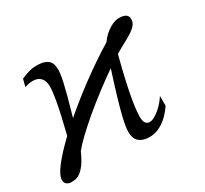

<svg xmlns="http://www.w3.org/2000/svg" viewBox="-123 -696 935 875"><g transform="rotate(-30 344.5 -259.0)"><path d="M132.8 -90.8Q116.2 -52.7 100.6 -32Q85 -11.2 70.8 -1.7Q56.6 7.8 44.7 9.3Q32.7 10.7 23.9 10.7Q12.7 10.7 2.4 3.7Q-7.8 -3.4 -7.8 -19Q-7.8 -43.9 24.9 -86.2Q57.6 -128.4 113.8 -181.6Q126.5 -232.9 135 -271Q143.6 -309.1 148.7 -337.4Q153.8 -365.7 156 -384.8Q158.2 -403.8 158.2 -417Q158.2 -446.3 143.6 -461.9Q128.9 -477.5 101.1 -477.5Q83 -477.5 59.6 -469.2L69.8 -508.3Q88.9 -517.1 109.9 -523.2Q130.9 -529.3 150.9 -529.3Q176.3 -529.3 191.7 -524.2Q207 -519 215.3 -510.3Q223.6 -501.5 226.6 -489.5Q229.5 -477.5 229.5 -463.9Q229.5 -454.1 227.5 -439.2Q225.6 -424.3 220 -398.9Q214.4 -373.5 204.1 -334.7Q193.8 -295.9 177.2 -238.8Q211.4 -268.1 249 -298.1Q286.6 -328.1 325.7 -356.7Q364.7 -385.3 404.1 -411.9Q443.4 -438.5 481.4 -461.4Q495.1 -480.5 509.8 -493.4Q524.4 -506.3 538.3 -514.4Q552.2 -522.5 564.5 -525.9Q576.7 -529.3 585.4 -529.3Q632.8 -529.3 632.8 -497.6Q632.8 -480.5 622.8 -468Q612.8 -455.6 595.7 -444.1Q578.6 -432.6 555.7 -420.7Q532.7 -408.7 506.8 -393.1L500.5 -389.2Q481.4 -316.4 470 -264.4Q458.5 -212.4 452.6 -177.2Q446.8 -142.1 445.1 -122.1Q443.4 -102.1 443.4 -93.3Q443.4 -67.4 451.2 -57.9Q459 -48.3 471.7 -48.3Q483.4 -48.3 497.6 -56.2Q511.7 -64 525.6 -75.9Q539.6 -87.9 551.5 -102.1Q563.5 -116.2 570.8 -128.4V-77.1Q563 -64.5 550 -49.1Q537.1 -33.7 520.3 -20.5Q503.4 -7.3 482.7 1.7Q461.9 10.7 438.5 10.7Q417.5 10.7 403.1 5.4Q388.7 0 379.9 -9Q371.1 -18.1 367.4 -30.8Q363.8 -43.5 363.8 -58.1Q363.8 -69.8 366.7 -88.9Q369.6 -107.9 377.9 -141.4Q386.2 -174.8 401.1 -225.1Q416 -275.4 439.9 -349.6Q394.5 -318.4 347.4 -282.5Q300.3 -246.6 258.5 -211.4Q216.8 -176.3 183.8 -144.8Q150.9 -113.3 132.8 -90.8Z"/></g></svg>

Font: Arian Grqi
Style: Italic
Weight: 400
Italic angle: -15°
Designer: Ruben Hakobyan (Tarumian)
Foundry: Ruben Hakobyan (Tarumian)
Version: Version 1.002